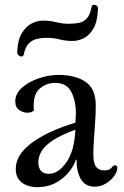

<svg xmlns="http://www.w3.org/2000/svg" viewBox="-20 -759 511 792"><path d="M375 -324Q375 -294 372.5 -256.5Q370 -219 367.5 -183.5Q365 -148 365 -123Q365 -84 377 -70Q389 -56 409 -56Q432 -56 439.5 -66.5Q447 -77 454 -77Q464 -77 464 -67Q464 -51 450.5 -32.5Q437 -14 416 -1.5Q395 11 371 11Q331 11 313 -21Q295 -53 296 -100H293Q276 -52 233 -19.5Q190 13 135 13Q95 13 70 -6Q45 -25 45 -62Q45 -121 111.5 -170Q178 -219 291 -253Q292 -266 292.5 -276.5Q293 -287 293 -293Q293 -343 274 -380Q255 -417 208 -417Q172 -417 145.5 -395Q119 -373 119 -326Q119 -321 119 -315.5Q119 -310 120 -304Q116 -299 108.5 -296.5Q101 -294 93 -294Q76 -294 59.5 -305Q43 -316 43 -341Q43 -373 71 -397.5Q99 -422 140 -436Q181 -450 220 -450Q291 -450 333 -421.5Q375 -393 375 -324ZM182 -42Q220 -42 253.5 -89Q287 -136 291 -224Q231 -202 198 -180Q165 -158 151.5 -135.5Q138 -113 138 -89Q138 -68 148.5 -55Q159 -42 182 -42ZM78 -534Q76 -526 68 -526Q62 -526 56.5 -531Q51 -536 51 -545Q53 -595 70.5 -623Q88 -651 111.5 -662.5Q135 -674 155 -674Q187 -674 211.5 -667.5Q236 -661 264 -661Q286 -661 305 -664.5Q324 -668 338 -683Q352 -698 358 -731Q359 -739 369 -739Q375 -739 380 -734.5Q385 -730 384 -721Q382 -670 365.5 -641.5Q349 -613 325.5 -601.5Q302 -590 280 -590Q250 -590 225.5 -596.5Q201 -603 170 -603Q151 -603 132 -598.5Q113 -594 98.5 -579.5Q84 -565 78 -534Z"/></svg>

Font: Sedan
Style: Regular
Weight: 400
Designer: Sebastian Salazar
Foundry: Sebastian Salazar
Version: Version 1.100; ttfautohint (v1.8.4.7-5d5b)